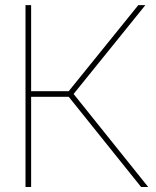

<svg xmlns="http://www.w3.org/2000/svg" viewBox="-20 -748 625 768"><path d="M82 -727.5H104.5V-383.3H254.9L533.2 -727.5H561.5L274.4 -372.1L572.8 0H544.4L254.9 -360.8H104.5V0H82Z"/></svg>

Font: Intratopia Thin
Style: Regular
Weight: 100
Designer: Rasmus Andersson
Foundry: rsms
Version: Version 3.000;Glyphs 3.2.3 (3260)